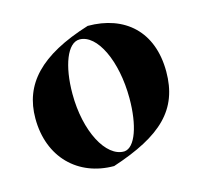

<svg xmlns="http://www.w3.org/2000/svg" viewBox="-80 -581 722 683"><g transform="rotate(-15 280.5 -240.0)"><path d="M309 -28C241 -26 183 -135 183 -273C183 -377 213 -454 257 -454C322 -454 375 -344 375 -206C375 -107 349 -31 309 -28ZM526 -264C526 -412 434 -493 298 -493C111 -435 33 -348 33 -223C33 -79 128 13 260 13C446 -48 526 -124 526 -264Z"/></g></svg>

Font: Mazius Display
Style: Bold
Weight: 700
Designer: Alberto Casagrande & Collletttivo
Foundry: Collletttivo
Version: Version 2.000;Glyphs 3.2 (3221)